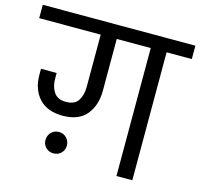

<svg xmlns="http://www.w3.org/2000/svg" viewBox="-134 -855 1012 971"><g transform="rotate(15 372.5 -370.0)"><path d="M772 -740V-670H640V0H557V-670H379V-400Q379 -322 338.5 -273Q298 -224 215 -224Q134 -224 91 -270.5Q48 -317 48 -395V-425H130V-394Q130 -353 149.5 -324.5Q169 -296 212 -296Q258 -296 276.5 -324.5Q295 -353 295 -397V-670H-27V-740ZM275 -83Q275 -60 259 -44Q243 -28 219 -28Q195 -28 179 -44Q163 -60 163 -83Q163 -107 179 -123.5Q195 -140 219 -140Q243 -140 259 -123.5Q275 -107 275 -83Z"/></g></svg>

Font: MSTAGE
Style: Regular
Weight: 400
Designer: Ninad Kale (Devanagari), Jonny Pinhorn (Latin)
Foundry: Indian Type Foundry
Version: 4.004